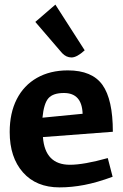

<svg xmlns="http://www.w3.org/2000/svg" viewBox="-20 -802 534 832"><path d="M447 -117 468 -36Q400 -11 345 -0.5Q290 10 238 10Q137 10 79.5 -55Q22 -120 22 -230Q22 -312 52.5 -372Q83 -432 140 -464.5Q197 -497 274 -497Q379 -497 424 -434Q469 -371 469 -231L166 -208Q175 -88 283 -88Q343 -88 447 -117ZM164 -292 338 -309Q335 -399 257 -399Q210 -399 190 -376.5Q170 -354 164 -292ZM249 -572 133 -707 220 -782 347 -584Q313 -553 290 -553Q267 -553 249 -572Z"/></svg>

Font: Enriqueta
Style: Bold
Weight: 700
Designer: Viviana Monsalve, Gustavo Ibarra
Foundry: 72Puntos
Version: Version 2.000